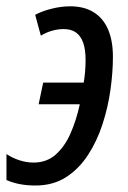

<svg xmlns="http://www.w3.org/2000/svg" viewBox="-43 -567 397 597"><path d="M67.4 9.8Q40 9.8 17.8 5.4Q-4.4 1 -22.9 -7.3V-87.9Q-3.4 -75.2 18.3 -68.4Q40 -61.5 61 -61.5Q102.5 -61.5 130.6 -86.7Q158.7 -111.8 176.8 -153.3Q194.8 -194.8 205.1 -242.7H77.1L91.3 -310.1H217.3Q220.2 -326.7 221.7 -345.2Q223.1 -363.8 223.1 -380.4Q223.1 -413.1 215.6 -434.3Q208 -455.6 193.1 -466.1Q178.2 -476.6 155.3 -476.6Q136.7 -476.6 118.7 -471.4Q100.6 -466.3 84 -456.1L66.4 -521Q88.4 -532.7 117.9 -540Q147.5 -547.4 175.3 -547.4Q218.3 -547.4 248 -529.1Q277.8 -510.7 293 -475.6Q308.1 -440.4 308.1 -390.1Q308.1 -342.3 300.5 -288.1Q293 -233.9 275.9 -181.2Q258.8 -128.4 230.7 -85.2Q202.6 -42 162.4 -16.1Q122.1 9.8 67.4 9.8Z"/></svg>

Font: Open Sans Condensed Medium
Style: Italic
Weight: 500
Width: 3
Italic angle: -12°
Designer: Monotype Design Team
Foundry: Monotype Imaging Inc.
Version: Version 3.000